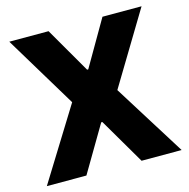

<svg xmlns="http://www.w3.org/2000/svg" viewBox="-107 -832 923 936"><g transform="rotate(-15 355.0 -364.0)"><path d="M219.2 -727.5 352.1 -497.6H357.9L491.2 -727.5H688.5L468.8 -363.3L695.8 0H493.7L357.9 -231.9H352.1L215.3 0H15.6L240.7 -363.3L21 -727.5Z"/></g></svg>

Font: Inter Tight ExtraBold
Style: Regular
Weight: 800
Designer: Rasmus Andersson
Foundry: rsms
Version: Version 3.004; ttfautohint (v1.8.4.7-5d5b)